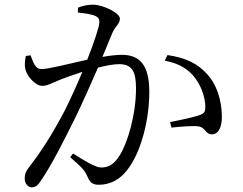

<svg xmlns="http://www.w3.org/2000/svg" viewBox="-20 -782 1040 823"><path d="M686 -522C751 -510 791 -483 819 -444C849 -402 858 -358 860 -332C861 -306 858 -297 837 -289C810 -279 746 -266 709 -259L715 -235C749 -239 812 -244 833 -240C862 -234 860 -206 889 -206C918 -207 931 -240 931 -280C931 -357 906 -423 869 -463C829 -508 779 -534 698 -546ZM314 -728C338 -726 375 -721 390 -713C403 -707 406 -699 406 -687C406 -668 384 -603 354 -526C280 -510 190 -486 158 -486C129 -486 122 -518 111 -545L91 -542C86 -523 85 -500 89 -484C97 -452 134 -414 160 -414C185 -414 199 -425 242 -442C262 -450 296 -462 333 -474C309 -416 282 -357 258 -309C201 -201 157 -133 102 -62C89 -45 86 -33 86 -16C86 7 102 21 116 21C131 21 142 14 157 -10C200 -73 250 -171 305 -282C337 -349 371 -425 400 -492C434 -501 467 -507 490 -507C546 -507 563 -476 563 -403C563 -289 526 -167 493 -116C467 -75 444 -64 413 -64C390 -64 345 -91 293 -124L281 -108C337 -60 344 -48 351 -33C364 -4 371 10 404 10C455 10 496 -15 525 -53C584 -127 620 -267 620 -388C620 -506 577 -547 502 -547C479 -547 446 -543 419 -538L463 -644C474 -669 494 -680 494 -702C494 -727 420 -762 379 -762C352 -762 331 -756 314 -749Z"/></svg>

Font: Harano Aji Mincho K1
Style: Regular
Weight: 400
Foundry: Masamichi Hosoda
Version: HaranoAjiMinchoK1-Regular version 20230610;ttx 4.39.4